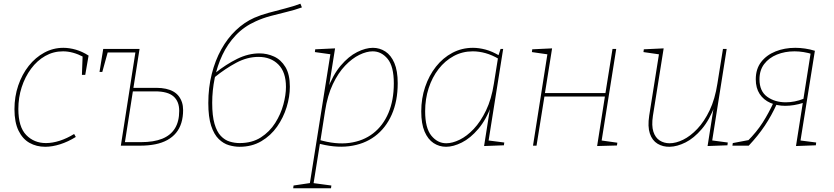

<svg xmlns="http://www.w3.org/2000/svg" viewBox="-20 -786 4499 1036"><path d="M224 6Q177 6 139.5 -15Q102 -36 80 -81Q58 -126 58 -197Q58 -265 78.5 -325Q99 -385 135 -430.5Q171 -476 219 -502Q267 -528 322 -528Q354 -528 389 -518Q424 -508 458 -486L440 -382H422L426 -488L430 -479Q373 -509 320 -509Q268 -509 224 -484Q180 -459 147.5 -415Q115 -371 97 -315.5Q79 -260 79 -198Q79 -101 121.5 -57.5Q164 -14 228 -14Q263 -14 302 -26.5Q341 -39 380 -63L389 -47Q347 -21 304.5 -7.5Q262 6 224 6Z M632 0 711 -506 720 -503H554L563 -510L532 -398H517L537 -522H733L699 -306L695 -312H824Q852 -312 875 -307Q898 -302 915.5 -292Q933 -282 944.5 -267Q956 -252 962 -233.5Q968 -215 968 -192Q968 -154 958.5 -123Q949 -92 930 -69Q911 -46 883 -30.5Q855 -15 818 -7.5Q781 0 735 0ZM653 -12 648 -19H740Q810 -19 855.5 -37.5Q901 -56 924 -93.5Q947 -131 947 -188Q947 -239 916 -266Q885 -293 817 -293H691L698 -300Z M1273 6Q1245 6 1215.5 -2.5Q1186 -11 1160.5 -35.5Q1135 -60 1119.5 -107Q1104 -154 1104 -230Q1104 -313 1122.5 -386.5Q1141 -460 1174 -519.5Q1207 -579 1252.5 -622.5Q1298 -666 1352 -690Q1386 -705 1430 -717Q1474 -729 1519 -740.5Q1564 -752 1601 -766L1609 -746Q1570 -732 1526 -721.5Q1482 -711 1439.5 -699.5Q1397 -688 1360 -671Q1297 -643 1252.5 -596Q1208 -549 1180 -489.5Q1152 -430 1138.5 -364Q1125 -298 1125 -231Q1125 -161 1137.5 -118Q1150 -75 1171.5 -52.5Q1193 -30 1219.5 -22Q1246 -14 1273 -14Q1340 -14 1387.5 -44.5Q1435 -75 1465 -122.5Q1495 -170 1509 -222Q1523 -274 1523 -317Q1523 -397 1482 -438Q1441 -479 1375 -479Q1314 -479 1255 -447.5Q1196 -416 1139 -370L1141 -392Q1200 -439 1260 -468.5Q1320 -498 1380 -498Q1421 -498 1458.5 -481Q1496 -464 1520 -424.5Q1544 -385 1544 -318Q1544 -264 1526.5 -207.5Q1509 -151 1475 -102.5Q1441 -54 1390 -24Q1339 6 1273 6Z M1562 230 1564 215 1658 201 1651 209 1764 -502 1772 -492 1679 -505 1681 -520 1788 -525 1751 -293 1746 -301Q1776 -382 1818.5 -432Q1861 -482 1907 -505Q1953 -528 1992 -528Q2029 -528 2059.5 -508Q2090 -488 2108 -446Q2126 -404 2126 -337Q2126 -240 2093.5 -167Q2061 -94 2002.5 -50.5Q1944 -7 1863.5 3Q1783 13 1687 -15L1707 -16L1671 209L1663 201L1768 215L1766 230ZM1707 -15 1700 -32Q1791 -5 1865.5 -15Q1940 -25 1993.5 -66.5Q2047 -108 2076 -176.5Q2105 -245 2105 -336Q2105 -428 2071.5 -468.5Q2038 -509 1991 -509Q1958 -509 1919 -490Q1880 -471 1842.5 -432Q1805 -393 1776 -332Q1747 -271 1734 -187Z M2387 6Q2350 6 2319.5 -14Q2289 -34 2271 -76Q2253 -118 2253 -185Q2253 -255 2274 -317Q2295 -379 2332.5 -426.5Q2370 -474 2421 -501Q2472 -528 2532 -528Q2564 -528 2600 -518.5Q2636 -509 2676 -485L2668 -482L2681 -522H2695L2615 -19L2608 -29L2701 -17L2699 -2L2592 2L2627 -220L2633 -221Q2604 -141 2561 -90.5Q2518 -40 2472 -17Q2426 6 2387 6ZM2388 -13Q2421 -13 2460 -32Q2499 -51 2536 -90Q2573 -129 2602.5 -190Q2632 -251 2645 -335L2668 -479L2673 -467Q2636 -489 2600.5 -499Q2565 -509 2531 -509Q2475 -509 2428 -483.5Q2381 -458 2346.5 -413.5Q2312 -369 2293 -310.5Q2274 -252 2274 -186Q2274 -95 2307.5 -54Q2341 -13 2388 -13Z M2856 0 2935 -502 2940 -492 2850 -505 2852 -520 2959 -525 2919 -275 2912 -284H3256L3246 -278L3285 -522H3305L3225 -19L3218 -29L3311 -16L3309 -1L3202 2L3245 -272L3253 -265H2909L2919 -274L2875 0Z M3594 6Q3557 7 3528 -10.5Q3499 -28 3486.5 -65.5Q3474 -103 3483 -162L3537 -502L3542 -492L3452 -505L3454 -520L3561 -525L3503 -161Q3495 -108 3505.5 -75.5Q3516 -43 3539.5 -28Q3563 -13 3593 -13Q3627 -13 3666 -32Q3705 -51 3742.5 -90.5Q3780 -130 3809 -190.5Q3838 -251 3851 -335L3881 -522H3901L3822 -22L3817 -29L3907 -17L3905 -2L3798 2L3833 -220L3839 -221Q3809 -139 3766.5 -89.5Q3724 -40 3679 -17.5Q3634 5 3594 6Z M4217 -215Q4173 -215 4136.5 -231Q4100 -247 4079 -279Q4058 -311 4058 -358Q4058 -414 4087 -451.5Q4116 -489 4164.5 -508.5Q4213 -528 4271 -528Q4297 -528 4324 -524Q4351 -520 4377 -512L4366 -493Q4341 -501 4316 -505Q4291 -509 4267 -509Q4215 -509 4172 -491.5Q4129 -474 4103.5 -440.5Q4078 -407 4078 -358Q4078 -294 4119.5 -264Q4161 -234 4220 -234Q4268 -234 4316 -253L4314 -231Q4289 -223 4264.5 -219Q4240 -215 4217 -215ZM3932 0 3934 -14 4024 -31 4013 -24Q4063 -74 4095.5 -125Q4128 -176 4156 -237L4172 -226Q4143 -162 4106.5 -107.5Q4070 -53 4020 0ZM4275 2 4356 -511 4377 -512 4298 -19 4291 -29 4384 -17 4382 -2Z"/></svg>

Font: Bitter Thin
Style: Italic
Weight: 100
Italic angle: -9°
Designer: Sol Matas, and Bitter project Authors
Foundry: Sol Matas
Version: Version 2.002